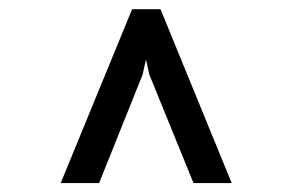

<svg xmlns="http://www.w3.org/2000/svg" viewBox="-20 -731 640 420"><path d="M112.8 -330.6H196.8L292 -567.9L299.3 -601.1L306.6 -567.9L403.3 -330.6H486.8L331.1 -710.9H269Z"/></svg>

Font: Roboto Mono
Style: Regular
Weight: 400
Monospace: yes
Designer: Google
Version: Version 3.000